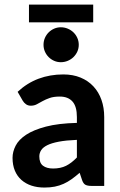

<svg xmlns="http://www.w3.org/2000/svg" viewBox="-20 -824 534 851"><path d="M385.3 0Q367.7 0 358.4 -5.1Q349.1 -10.3 343.8 -25.9L333 -58.1Q314.5 -42 297.4 -29.8Q280.3 -17.6 262 -9.3Q243.7 -1 222.9 3.2Q202.1 7.3 176.8 7.3Q145.5 7.3 119.6 -1.2Q93.8 -9.8 75 -26.4Q56.2 -43 45.9 -67.6Q35.6 -92.3 35.6 -124.5Q35.6 -151.4 49.3 -178.2Q63 -205.1 95.9 -226.8Q128.9 -248.5 183.8 -262.9Q238.8 -277.3 320.8 -279.3V-305.2Q320.8 -352.1 301.3 -374Q281.7 -396 245.1 -396Q217.8 -396 200 -389.6Q182.1 -383.3 168.5 -375.7Q154.8 -368.2 143.1 -361.8Q131.3 -355.5 116.7 -355.5Q104 -355.5 95 -362.1Q85.9 -368.7 80.6 -377.9L58.1 -417Q100.1 -456.1 150.9 -475.1Q201.7 -494.1 260.7 -494.1Q303.2 -494.1 336.9 -480.2Q370.6 -466.3 394 -441.2Q417.5 -416 429.7 -381.3Q441.9 -346.7 441.9 -305.2V0ZM108.4 -803.7H393.1V-725.1H108.4ZM329.1 -625.5Q329.1 -609.4 322.8 -595.5Q316.4 -581.5 305.7 -571Q294.9 -560.5 280.3 -554.4Q265.6 -548.3 249.5 -548.3Q233.9 -548.3 220 -554.4Q206.1 -560.5 195.6 -571Q185.1 -581.5 179 -595.5Q172.9 -609.4 172.9 -625.5Q172.9 -641.6 179 -655.8Q185.1 -669.9 195.6 -680.4Q206.1 -690.9 220 -697Q233.9 -703.1 249.5 -703.1Q265.6 -703.1 280.3 -697Q294.9 -690.9 305.7 -680.4Q316.4 -669.9 322.8 -655.8Q329.1 -641.6 329.1 -625.5ZM215.3 -77.1Q248.5 -77.1 272.7 -89.1Q296.9 -101.1 320.8 -126V-204.1Q272.5 -202.1 240.5 -196Q208.5 -189.9 189.5 -180.4Q170.4 -170.9 162.4 -158.2Q154.3 -145.5 154.3 -130.9Q154.3 -101.6 170.7 -89.4Q187 -77.1 215.3 -77.1Z"/></svg>

Font: Carlito
Style: Bold
Weight: 700
Designer: Lukasz Dziedzic
Foundry: tyPoland Lukasz Dziedzic
Version: Version 1.104